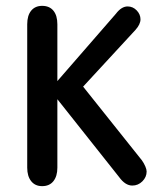

<svg xmlns="http://www.w3.org/2000/svg" viewBox="-20 -626 527 656"><path d="M176 -349V-543Q176 -573 162.5 -589.5Q149 -606 124 -606Q100 -606 86.5 -589.5Q73 -573 73 -543V-53Q73 -24 86.5 -7Q100 10 124 10Q149 10 162.5 -7Q176 -24 176 -53V-287L387 -21Q408 8 432 8Q452 8 466.5 -6.5Q481 -21 481 -40Q481 -47 476.5 -57.5Q472 -68 465 -78L264 -330L443 -524Q460 -543 460 -560Q460 -577 447 -590.5Q434 -604 416 -604Q395 -604 376 -579Z"/></svg>

Font: Beiruti SemiBold
Style: Regular
Weight: 600
Designer: Arlette Boutros
Foundry: Boutros
Version: Version 1.41